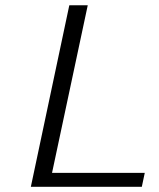

<svg xmlns="http://www.w3.org/2000/svg" viewBox="-20 -715 607 735"><path d="M98.1 0 245.1 -693.8 246.1 -694.8H315.9L179.2 -53.2H534.2L522.9 0Z"/></svg>

Font: CMU Bright
Style: Oblique
Weight: 500
Italic angle: -12°
Version: Version 0.7.0